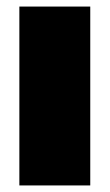

<svg xmlns="http://www.w3.org/2000/svg" viewBox="-20 -565 335 585"><path d="M39 0V-545H255V0Z"/></svg>

Font: Hubot Sans Condensed ExtraLight Black
Style: Regular
Weight: 900
Version: Version 2.000